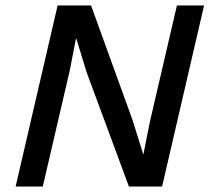

<svg xmlns="http://www.w3.org/2000/svg" viewBox="-20 -680 764 700"><path d="M37 0 190 -660H312L463 -243L502 -118H503L526 -234L625 -660H724L571 0H450L296 -416L258 -540H257L235 -426L136 0Z"/></svg>

Font: Work Sans Medium
Style: Italic
Weight: 500
Italic angle: -13°
Designer: Wei Huang
Foundry: Wei Huang
Version: Version 2.012; ttfautohint (v1.8.3)